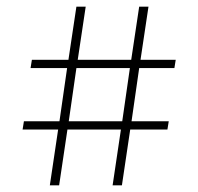

<svg xmlns="http://www.w3.org/2000/svg" viewBox="-20 -564 595 578"><path d="M130 -6 155 -174H48L52 -199H159L182 -359H72L76 -384H186L210 -544H238L214 -384H375L399 -544H427L403 -384H509L505 -359H399L376 -199H488L484 -174H372L347 -6H319L344 -174H183L158 -6ZM187 -199H348L371 -359H210Z"/></svg>

Font: Literata 72pt ExtraLight
Style: Regular
Weight: 200
Designer: Latin by Veronika Burian and Jose Scaglione. Greek by Irene Vlachou. Cyrillic by Vera Evstafieva.
Foundry: TypeTogether
Version: Version 3.002